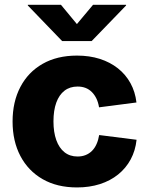

<svg xmlns="http://www.w3.org/2000/svg" viewBox="-20 -782 629 812"><path d="M305.7 10.7Q221.2 10.7 160.2 -24.4Q99.1 -59.6 66.2 -122.3Q33.2 -185.1 33.2 -268.1Q33.2 -351.6 66.2 -414.3Q99.1 -477.1 160.2 -512Q221.2 -546.9 305.7 -546.9Q358.4 -546.9 402.1 -533Q445.8 -519 478.8 -492.9Q511.7 -466.8 531.7 -430.4Q551.8 -394 557.1 -348.6L398.9 -328.1Q395.5 -349.1 387.7 -365.2Q379.9 -381.3 368.4 -392.8Q356.9 -404.3 341.8 -410.2Q326.7 -416 308.1 -416Q275.4 -416 252.7 -398.4Q230 -380.9 218 -347.9Q206.1 -314.9 206.1 -268.6Q206.1 -223.1 218 -189.7Q230 -156.2 252.7 -138.2Q275.4 -120.1 308.1 -120.1Q326.7 -120.1 342 -126.2Q357.4 -132.3 369.1 -144Q380.9 -155.8 388.4 -172.9Q396 -189.9 399.4 -210.9L557.6 -190.9Q552.7 -145 532.7 -107.9Q512.7 -70.8 479.7 -44.2Q446.8 -17.6 402.6 -3.4Q358.4 10.7 305.7 10.7ZM237.8 -761.7 305.2 -680.2 373.5 -761.7H513.2V-758.8L367.7 -608.4H242.7L97.7 -758.8V-761.7Z"/></svg>

Font: Inter 18pt ExtraBold
Style: Regular
Weight: 800
Designer: Rasmus Andersson
Foundry: rsms
Version: Version 4.001;git-66647c0bb